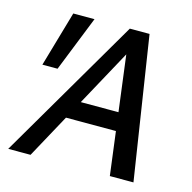

<svg xmlns="http://www.w3.org/2000/svg" viewBox="-98 -757 858 856"><g transform="rotate(15 330.5 -329.0)"><path d="M482 0 405 -601H444L116 0H13L398 -658H489L591 0ZM167 -201 214 -285H486L510 -201ZM133 -402H63L137 -658H235Z"/></g></svg>

Font: Ysabeau SemiBold
Style: Italic
Weight: 600
Italic angle: -12°
Designer: Christian Thalmann (Catharsis Fonts)
Version: Version 2.002